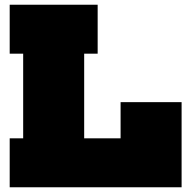

<svg xmlns="http://www.w3.org/2000/svg" viewBox="-20 -792 797 812"><path d="M21 -565V-772H393V-565H336V-207H578V0H21V-207H78V-565ZM748 -360V0H490V-360Z"/></svg>

Font: Hepta Slab Black
Style: Regular
Weight: 900
Designer: Michael LaGattuta
Foundry: Michael LaGattuta
Version: Version 1.102